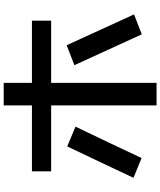

<svg xmlns="http://www.w3.org/2000/svg" viewBox="66 -906 868 1040"><g transform="rotate(-90 500.0 -386.0)"><path d="M449 28V-543H92V-647H449V-800H571V-647H908V-543H571V28ZM834 -52Q792 -143 750.5 -234.5Q709 -326 667 -417L775 -459Q817 -368 858.5 -276.5Q900 -185 942 -94ZM164 -53 57 -97Q99 -187 141.5 -276.5Q184 -366 227 -456L334 -411Q291 -322 248.5 -232.5Q206 -143 164 -53Z"/></g></svg>

Font: Murecho Medium
Style: Regular
Weight: 500
Designer: Neil Summerour
Foundry: Positype
Version: Version 1.010; ttfautohint (v1.8.3)